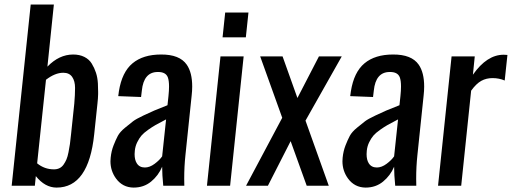

<svg xmlns="http://www.w3.org/2000/svg" viewBox="-20 -830 2288 858"><path d="M232.9 8.3Q181.2 8.3 140.1 -43L135.7 0H32.2L117.2 -809.6H220.7L191.9 -532.2Q244.1 -586.4 307.1 -586.4Q335.4 -586.4 356.9 -575.7Q378.4 -564.9 390.1 -545.7Q401.9 -526.4 408.9 -504.9Q416 -483.4 417.5 -456.5Q418.5 -436.5 418.5 -419.9Q418.5 -414.1 418.5 -409.2Q418 -388.7 415.5 -367.2L400.9 -229.5Q376 8.3 232.9 8.3ZM221.2 -73.2Q234.9 -73.2 245.6 -78.4Q256.3 -83.5 263.9 -94.2Q271.5 -105 276.9 -117.4Q282.2 -129.9 286.1 -149.7Q290 -169.4 292.5 -186.5Q294.9 -203.6 297.4 -229L312 -367.2Q315.4 -406.2 315.4 -437Q315.4 -467.8 302.5 -486.3Q289.6 -504.9 262.7 -504.9Q226.1 -504.9 185.5 -473.6L146 -100.1Q178.7 -73.2 221.2 -73.2Z M577.1 8.3Q527.8 7.8 498.5 -32.2Q473.6 -66.4 473.6 -109.4Q473.6 -117.2 474.6 -125.5Q477.5 -154.8 487.3 -179.9Q497.1 -205.1 506.6 -222.9Q516.1 -240.7 539.1 -259.5Q562 -278.3 574.7 -288.1Q587.4 -297.9 621.3 -314Q655.3 -330.1 669.2 -335.9Q683.1 -341.8 725.1 -358.4Q727.5 -359.4 728.5 -359.9L732.9 -401.4Q735.4 -425.3 735.4 -443.4Q735.4 -469.7 730 -484.4Q720.7 -508.8 685.1 -508.3Q622.1 -508.3 613.8 -424.8L610.4 -396.5L508.3 -400.4Q508.8 -402.8 509.8 -410.4Q510.7 -418 511.2 -421.4Q524.9 -507.8 572.3 -547.1Q619.6 -586.4 699.7 -586.4Q782.7 -586.9 814.5 -541Q838.9 -505.9 838.9 -443.4Q838.9 -424.3 836.4 -402.3L808.6 -136.2Q803.2 -85.9 803.2 -31.2Q803.2 -15.6 803.7 0H709.5Q704.6 -49.3 704.6 -85Q688 -45.4 655.3 -18.6Q622.6 8.3 577.1 8.3ZM627.4 -81.5Q648.9 -81.5 670.9 -97.9Q692.9 -114.3 704.6 -131.3L722.2 -296.4Q718.8 -294.9 712.9 -291.5Q687 -277.8 674.3 -270.8Q661.6 -263.7 641.8 -249.8Q622.1 -235.8 612.1 -224.1Q602.1 -212.4 593.3 -194.6Q584.5 -176.8 582.5 -156.7Q581.5 -148.4 581.5 -141.1Q581.5 -116.2 590.8 -101.1Q602.5 -81.5 627.4 -81.5Z M904.8 0 965.3 -578.1H1068.8L1008.3 0ZM974.6 -663.1 986.3 -773.9H1090.3L1078.6 -663.1Z M1079.6 0 1241.2 -303.7 1142.6 -578.1H1242.7L1309.1 -392.1L1405.3 -578.1H1507.3L1345.2 -291L1449.2 0H1350.6L1278.8 -199.2L1177.2 0Z M1613.8 8.3Q1564.5 7.8 1535.2 -32.2Q1510.3 -66.4 1510.3 -109.4Q1510.3 -117.2 1511.2 -125.5Q1514.2 -154.8 1523.9 -179.9Q1533.7 -205.1 1543.2 -222.9Q1552.7 -240.7 1575.7 -259.5Q1598.6 -278.3 1611.3 -288.1Q1624 -297.9 1658 -314Q1691.9 -330.1 1705.8 -335.9Q1719.7 -341.8 1761.7 -358.4Q1764.2 -359.4 1765.1 -359.9L1769.5 -401.4Q1772 -425.3 1772 -443.4Q1772 -469.7 1766.6 -484.4Q1757.3 -508.8 1721.7 -508.3Q1658.7 -508.3 1650.4 -424.8L1647 -396.5L1544.9 -400.4Q1545.4 -402.8 1546.4 -410.4Q1547.4 -418 1547.9 -421.4Q1561.5 -507.8 1608.9 -547.1Q1656.2 -586.4 1736.3 -586.4Q1819.3 -586.9 1851.1 -541Q1875.5 -505.9 1875.5 -443.4Q1875.5 -424.3 1873 -402.3L1845.2 -136.2Q1839.8 -85.9 1839.8 -31.2Q1839.8 -15.6 1840.3 0H1746.1Q1741.2 -49.3 1741.2 -85Q1724.6 -45.4 1691.9 -18.6Q1659.2 8.3 1613.8 8.3ZM1664.1 -81.5Q1685.5 -81.5 1707.5 -97.9Q1729.5 -114.3 1741.2 -131.3L1758.8 -296.4Q1755.4 -294.9 1749.5 -291.5Q1723.6 -277.8 1710.9 -270.8Q1698.2 -263.7 1678.5 -249.8Q1658.7 -235.8 1648.7 -224.1Q1638.7 -212.4 1629.9 -194.6Q1621.1 -176.8 1619.1 -156.7Q1618.2 -148.4 1618.2 -141.1Q1618.2 -116.2 1627.4 -101.1Q1639.2 -81.5 1664.1 -81.5Z M1937.5 0 1998 -578.1H2101.6L2093.3 -496.1Q2155.8 -585.4 2230.5 -585.4Q2232.9 -585.4 2247.6 -584.5L2235.4 -470.2Q2210.4 -481 2180.7 -481Q2153.3 -481 2130.9 -468.8Q2108.4 -456.5 2085.4 -424.8L2041 0Z"/></svg>

Font: Oswald
Style: Regular
Weight: 400
Designer: Vernon Adams
Foundry: Vernon Adams
Version: 3.0; ttfautohint (v0.94.23-7a4d-dirty) -l 8 -r 50 -G 200 -x 